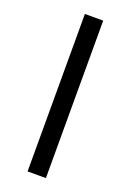

<svg xmlns="http://www.w3.org/2000/svg" viewBox="-139 -766 558 818"><g transform="rotate(20 139.5 -357.0)"><path d="M181.2 -713.9V0H98.1V-713.9Z"/></g></svg>

Font: OpenSansEmoji
Style: Regular
Weight: 400
Foundry: MorbZ
Version: Version 1.000;PS 001.000;hotconv 1.0.70;makeotf.lib2.5.58329